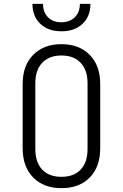

<svg xmlns="http://www.w3.org/2000/svg" viewBox="-20 -970 640 1000"><path d="M300 10Q208 10 153 -45.5Q98 -101 98 -198V-532Q98 -629 153 -684.5Q208 -740 300 -740Q392 -740 447 -684.5Q502 -629 502 -532V-198Q502 -101 447.5 -45.5Q393 10 300 10ZM300 -49Q365 -49 400.5 -87Q436 -125 436 -194V-536Q436 -605 400 -643Q364 -681 300 -681Q236 -681 200 -643Q164 -605 164 -536V-194Q164 -125 199.5 -87Q235 -49 300 -49ZM300 -807Q231 -807 190 -846Q149 -885 149 -950H204Q204 -906 230 -880Q256 -854 299 -854Q343 -854 369.5 -880Q396 -906 396 -950H451Q451 -885 410 -846Q369 -807 300 -807Z"/></svg>

Font: JetBrains Mono NL ExtraLight
Style: Regular
Weight: 200
Designer: Philipp Nurullin, Konstantin Bulenkov
Foundry: JetBrains
Version: Version 2.304; ttfautohint (v1.8.4.7-5d5b)